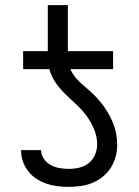

<svg xmlns="http://www.w3.org/2000/svg" viewBox="-20 -719 540 747"><path d="M249 8Q227 8 205 5.5Q183 3 162 -4Q141 -11 122.5 -23Q104 -35 90.5 -52Q77 -69 69.5 -90Q62 -111 62 -133V-135H140V-134Q140 -116 151 -100.5Q162 -85 178 -76.5Q194 -68 212 -65Q230 -62 249 -62Q269 -62 289.5 -67Q310 -72 326 -85Q342 -98 350 -117.5Q358 -137 358 -158Q358 -187 346.5 -215Q335 -243 317.5 -267Q300 -291 278.5 -311Q257 -331 235.5 -351.5Q214 -372 197 -396.5Q180 -421 172 -450H70V-520H166V-699H244V-520H420V-450H254Q263 -429 278 -412.5Q293 -396 310 -382Q327 -368 343 -352.5Q359 -337 373 -319.5Q387 -302 398.5 -283Q410 -264 418.5 -243.5Q427 -223 431.5 -201Q436 -179 436 -156Q436 -133 430 -110Q424 -87 411.5 -67Q399 -47 380.5 -32Q362 -17 340.5 -8Q319 1 295.5 4.5Q272 8 249 8Z"/></svg>

Font: Huly
Style: Regular
Weight: 400
Designer: Belleve Invis
Foundry: Belleve Invis
Version: Version 33.2.5; ttfautohint (v1.8.4)